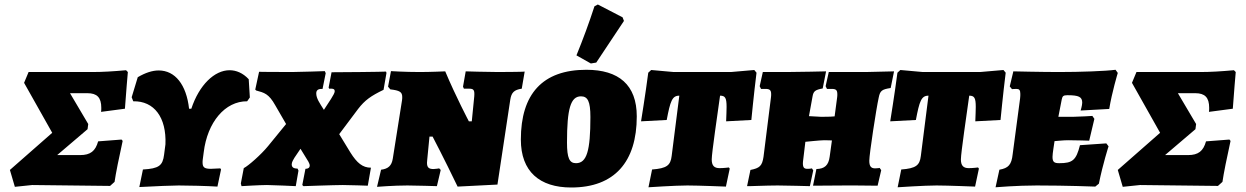

<svg xmlns="http://www.w3.org/2000/svg" viewBox="-20 -824 5537 853"><path d="M525 -198 520 -204 416 -196C404 -153 382 -135 336 -135H234L369 -250L372 -273L291 -410H368C411 -410 430 -391 430 -345C430 -339 430 -333 429 -327L535 -341C542 -428 545 -477 548 -504L540 -512C484 -507 436 -504 390 -504H107L87 -456L212 -234L24 -69L46 6L123 -2L469 2L489 -16C494 -52 509 -126 525 -198Z M1085 -472C1059 -500 1029 -512 1000 -512C933 -512 865 -447 830 -341H820C808 -448 758 -511 685 -511C657 -511 626 -501 592 -481L565 -392L572 -374C665 -376 720 -302 715 -183L709 -137C703 -88 686 -75 615 -71L599 7C675 3 745 0 774 0C814 0 899 2 946 5L962 -71L959 -76C938 -75 926 -74 917 -74C889 -74 880 -80 880 -102C880 -106 880 -111 881 -117L885 -147C901 -281 980 -375 1078 -374L1090 -391Z M1277 -504C1183 -504 1131 -505 1131 -505L1114 -426L1118 -422C1154 -412 1174 -408 1203 -356L1251 -273L1171 -175C1140 -137 1083 -87 1063 -77L1050 -9L1053 3C1053 3 1134 -2 1166 -2C1192 -2 1294 3 1294 3L1306 -66L1302 -75C1284 -75 1276 -81 1276 -94C1276 -103 1283 -115 1288 -123L1315 -163L1350 -106C1353 -100 1356 -94 1356 -89C1356 -79 1349 -74 1337 -74L1323 -2L1328 3C1328 3 1467 -2 1503 -2C1533 -2 1614 1 1614 1L1628 -79C1591 -79 1566 -100 1537 -146L1487 -228L1571 -340C1601 -379 1628 -398 1684 -425L1697 -500L1695 -506C1695 -506 1635 -504 1585 -504C1541 -504 1503 -503 1453 -503L1440 -435C1441 -434 1441 -432 1442 -430C1462 -431 1467 -428 1467 -418C1467 -406 1440 -369 1419 -336C1400 -366 1385 -387 1385 -409C1385 -423 1393 -430 1413 -429L1427 -499L1423 -508C1423 -508 1308 -504 1277 -504Z M2076 -285H2063C2063 -285 2005 -395 1958 -507C1958 -507 1892 -504 1845 -504C1779 -504 1717 -508 1717 -508L1704 -439L1714 -427C1755 -422 1767 -416 1767 -393C1767 -389 1767 -384 1766 -378L1725 -119C1720 -88 1705 -74 1673 -70L1655 6C1655 6 1729 0 1790 0C1824 0 1921 3 1921 3L1938 -69L1931 -76C1931 -76 1915 -73 1906 -73C1885 -73 1877 -80 1877 -101C1877 -105 1878 -109 1878 -114L1888 -217H1902C1902 -217 1952 -122 2013 5L2190 -4L2247 -381C2252 -413 2264 -425 2298 -430L2311 -506C2311 -505 2240 -504 2193 -504C2145 -504 2049 -507 2049 -507L2037 -439L2041 -430H2065C2085 -430 2089 -423 2087 -396Z M2752 -731 2746 -747 2636 -804 2621 -796C2597 -722 2570 -649 2541 -578L2605 -542L2629 -546ZM2518 9C2710 9 2809 -105 2809 -307C2809 -447 2729 -514 2585 -514C2390 -514 2294 -406 2294 -204C2294 -62 2377 9 2518 9ZM2539 -99C2510 -99 2499 -121 2499 -191C2499 -341 2515 -396 2561 -396C2591 -396 2603 -374 2603 -304C2603 -154 2587 -99 2539 -99Z M2998 -399 2964 -131C2959 -89 2942 -76 2877 -71L2861 8C2861 8 2980 0 3034 0C3082 0 3205 5 3205 5L3222 -75L3218 -80C3218 -80 3196 -77 3177 -77C3153 -77 3142 -88 3142 -116C3142 -144 3168 -319 3179 -399C3202 -399 3208 -389 3208 -349C3208 -333 3207 -312 3206 -285L3318 -291C3318 -291 3329 -405 3341 -501L3331 -513L3227 -504H2973L2873 -513L2860 -501C2848 -408 2828 -285 2828 -285L2942 -291C2958 -375 2966 -399 2998 -399Z M3884 -391C3890 -421 3898 -427 3937 -433L3952 -507C3952 -507 3873 -505 3826 -504H3662L3648 -441L3654 -429H3675C3694 -429 3700 -424 3700 -405C3700 -401 3700 -396 3699 -390L3688 -307C3678 -306 3665 -305 3629 -305L3574 -308L3590 -396C3594 -419 3602 -425 3635 -431L3650 -507C3650 -507 3526 -504 3475 -504H3369L3355 -441L3361 -429H3381C3399 -429 3406 -424 3406 -406C3406 -401 3406 -396 3405 -390L3372 -127C3366 -87 3355 -77 3314 -69L3299 3C3299 4 3385 0 3435 0C3469 0 3578 3 3578 3L3593 -67L3587 -76C3587 -76 3582 -74 3567 -74C3553 -74 3547 -79 3547 -99C3548 -105 3547 -110 3549 -119L3558 -194C3558 -194 3626 -201 3641 -201C3659 -201 3676 -200 3676 -200L3666 -128C3661 -90 3644 -74 3607 -73L3592 1L3738 0H3780C3836 1 3879 1 3879 1L3895 -68C3893 -72 3890 -74 3888 -78C3888 -78 3880 -76 3868 -76C3850 -76 3842 -85 3842 -110C3842 -139 3873 -342 3884 -391Z M4105 -399 4071 -131C4066 -89 4049 -76 3984 -71L3968 8C3968 8 4087 0 4141 0C4189 0 4312 5 4312 5L4329 -75L4325 -80C4325 -80 4303 -77 4284 -77C4260 -77 4249 -88 4249 -116C4249 -144 4275 -319 4286 -399C4309 -399 4315 -389 4315 -349C4315 -333 4314 -312 4313 -285L4425 -291C4425 -291 4436 -405 4448 -501L4438 -513L4334 -504H4080L3980 -513L3967 -501C3955 -408 3935 -285 3935 -285L4049 -291C4065 -375 4073 -399 4105 -399Z M4656 -127C4656 -143 4663 -181 4665 -197C4680 -198 4703 -201 4726 -201C4761 -201 4819 -199 4819 -199L4842 -296L4833 -309C4833 -309 4769 -305 4746 -305H4682L4697 -382C4700 -397 4704 -401 4722 -401C4772 -401 4788 -394 4788 -368C4788 -356 4781 -333 4781 -333L4908 -340C4920 -414 4946 -500 4946 -500L4936 -514C4891 -508 4780 -504 4684 -504C4606 -504 4482 -507 4482 -507L4466 -440L4476 -428C4476 -428 4487 -429 4496 -429C4508 -429 4513 -424 4513 -407C4513 -402 4513 -395 4512 -387L4479 -139C4474 -92 4460 -77 4420 -70L4403 8C4403 8 4498 0 4586 0C4719 0 4846 5 4846 5L4862 -8C4880 -97 4905 -174 4905 -174L4895 -187L4778 -179C4761 -112 4745 -99 4686 -99C4664 -99 4656 -104 4656 -127Z M5447 -198 5442 -204 5338 -196C5326 -153 5304 -135 5258 -135H5156L5291 -250L5294 -273L5213 -410H5290C5333 -410 5352 -391 5352 -345C5352 -339 5352 -333 5351 -327L5457 -341C5464 -428 5467 -477 5470 -504L5462 -512C5406 -507 5358 -504 5312 -504H5029L5009 -456L5134 -234L4946 -69L4968 6L5045 -2L5391 2L5411 -16C5416 -52 5431 -126 5447 -198Z"/></svg>

Font: Alegreya SC Black
Style: Italic
Weight: 900
Italic angle: -7°
Designer: Juan Pablo del Peral
Foundry: Huerta Tipografica
Version: Version 2.007;PS 002.007;hotconv 1.0.88;makeotf.lib2.5.64775